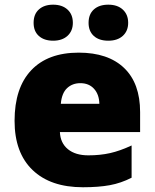

<svg xmlns="http://www.w3.org/2000/svg" viewBox="-20 -787 658 817"><path d="M333 9.8Q194.8 9.8 118.4 -63.7Q42 -137.2 42 -272.9Q42 -413.1 112.8 -488Q183.6 -563 314.9 -563Q439.9 -563 508.1 -497.8Q576.2 -432.6 576.2 -310.1V-225.1H234.9Q236.8 -178.7 268.8 -152.3Q300.8 -126 356 -126Q406.2 -126 448.5 -135.5Q490.7 -145 540 -168V-30.8Q495.1 -7.8 447.3 1Q399.4 9.8 333 9.8ZM321.8 -433.1Q288.1 -433.1 265.4 -411.9Q242.7 -390.6 238.8 -345.2H402.8Q401.9 -385.3 380.1 -409.2Q358.4 -433.1 321.8 -433.1ZM123 -689.9Q123 -726.6 145.5 -746.8Q168 -767.1 206.1 -767.1Q244.6 -767.1 267.3 -746.3Q290 -725.6 290 -689.9Q290 -655.3 267.3 -634.5Q244.6 -613.8 206.1 -613.8Q168 -613.8 145.5 -633.8Q123 -653.8 123 -689.9ZM356.9 -689.9Q356.9 -726.6 379.4 -746.8Q401.9 -767.1 440.9 -767.1Q480 -767.1 502.7 -746.1Q525.4 -725.1 525.4 -689.9Q525.4 -655.3 502.7 -634.5Q480 -613.8 440.9 -613.8Q401.4 -613.8 379.2 -634Q356.9 -654.3 356.9 -689.9Z"/></svg>

Font: TypoPRO Open Sans
Style: Regular
Weight: 800
Foundry: Ascender Corporation
Version: Version 1.10